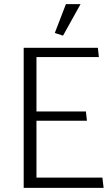

<svg xmlns="http://www.w3.org/2000/svg" viewBox="-20 -912 543 932"><path d="M483 0 477 -50H157V-326H402L397 -371H157V-635H460L455 -680H95V0ZM286 -739 371 -892H300L246 -752Z"/></svg>

Font: Catamaran Thin Light
Style: Regular
Weight: 300
Version: Version 2.000